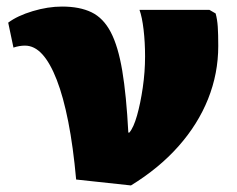

<svg xmlns="http://www.w3.org/2000/svg" viewBox="-20 -547 722 585"><path d="M379 18 212 0Q203 -100 188 -176Q173 -252 153 -303.5Q133 -355 109 -381.5Q85 -408 56 -408Q39 -408 21 -402L5 -478Q33 -499 79.5 -513Q126 -527 169 -527Q223 -527 259 -509.5Q295 -492 317.5 -449Q340 -406 352.5 -331.5Q365 -257 371 -143H374Q387 -158 397.5 -195Q408 -232 415 -280Q422 -328 422 -375Q422 -418 417.5 -456.5Q413 -495 405 -517H618L637 -506Q642 -488 643.5 -465.5Q645 -443 645 -407Q645 -323 614 -245.5Q583 -168 523.5 -101Q464 -34 379 18Z"/></svg>

Font: Literata Black
Style: Regular
Weight: 900
Designer: Latin by Veronika Burian and Jose Scaglione. Greek by Irene Vlachou. Cyrillic by Vera Evstafieva.
Foundry: TypeTogether
Version: Version 3.103;gftools[0.9.29]